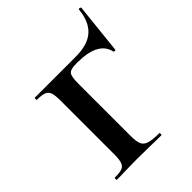

<svg xmlns="http://www.w3.org/2000/svg" viewBox="-178 -685 774 774"><g transform="rotate(-45 209.5 -298.0)"><path d="M30 -12Q59 -12 72 -17Q85 -22 90 -36.5Q95 -51 95 -81V-387Q95 -417 90 -431Q85 -445 71.5 -450.5Q58 -456 30 -456Q28 -456 28 -462Q28 -468 30 -468H263Q332 -468 366.5 -499Q401 -530 407 -593Q407 -596 412 -596Q414 -596 416.5 -594.5Q419 -593 419 -592L396 -375Q396 -373 391 -373Q386 -373 385 -377Q369 -447 251 -447H244Q212 -447 203 -435.5Q194 -424 194 -386V-85Q194 -54 200.5 -39Q207 -24 225.5 -18Q244 -12 283 -12Q286 -12 286 -6Q286 0 283 0Q244 0 222 -1L145 -2L78 -1Q61 0 30 0Q28 0 28 -6Q28 -12 30 -12Z"/></g></svg>

Font: Cormorant SC
Style: Bold
Weight: 700
Designer: Christian Thalmann (Catharsis Fonts)
Foundry: Catharsis Fonts
Version: Version 4.000